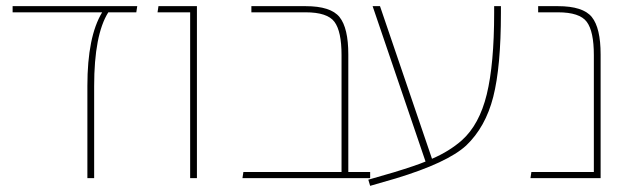

<svg xmlns="http://www.w3.org/2000/svg" viewBox="-20 -579 2072 624"><path d="M426 -559 423 -539H332Q286 -466 286 -299V0H264V-300Q264 -460 312 -539H21V-559Z M598 0V-539H492L495 -559H620V0Z M1112 -20H1183V0H768L771 -20H1090V-400Q1090 -477 1067 -508Q1044 -539 973 -539H797V-559H973Q1055 -559 1083.5 -523.5Q1112 -488 1112 -402Z M1586 -559H1608V-537Q1608 -362 1583 -264Q1558 -166 1495 -106Q1434 -50 1266 1L1183 25L1177 5L1260 -19Q1332 -41 1363 -54L1191 -559H1215L1384 -63Q1440 -87 1481 -123Q1538 -174 1562 -272.5Q1586 -371 1586 -537Z M1793 -559Q1875 -559 1903.5 -523.5Q1932 -488 1932 -402V0H1704L1707 -20H1910V-400Q1910 -477 1887 -508Q1864 -539 1793 -539H1729V-559Z"/></svg>

Font: FiraGO Thin
Style: Regular
Weight: 100
Designer: bBox Type
Foundry: bBox Type GmbH
Version: Version 1.001;PS 001.001;hotconv 1.0.88;makeotf.lib2.5.64775